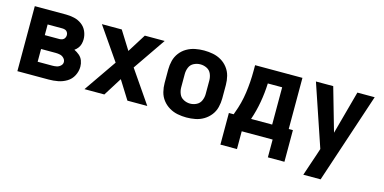

<svg xmlns="http://www.w3.org/2000/svg" viewBox="-72 -923 3023 1512"><g transform="rotate(15 1440.0 -166.5)"><path d="M61 0H316Q354 0 391.5 -7Q429 -14 462 -34Q495 -54 513 -89Q531 -124 531 -162Q531 -187 522 -211Q513 -235 493.5 -251.5Q474 -268 451 -279Q466 -289 478 -304.5Q490 -320 495 -339Q500 -358 500 -377Q500 -411 486 -442.5Q472 -474 444 -494.5Q416 -515 382.5 -522.5Q349 -530 316 -530H61ZM196 -330V-417H316Q328 -417 339.5 -413Q351 -409 357.5 -398Q364 -387 364 -375Q364 -363 358 -351.5Q352 -340 340 -335Q328 -330 316 -330ZM196 -113V-217H316Q334 -217 351.5 -213Q369 -209 382.5 -195Q396 -181 396 -163Q396 -146 382 -133Q368 -120 350.5 -116.5Q333 -113 316 -113Z M608 0H770L864 -150L958 0H1120L938 -265L1120 -530H958L864 -380L770 -530H608L791 -265Z M1440 8Q1477 8 1513 1Q1549 -6 1580.5 -25Q1612 -44 1634.5 -73Q1657 -102 1666 -138Q1675 -174 1675 -210V-320Q1675 -357 1666 -392.5Q1657 -428 1634.5 -457.5Q1612 -487 1580.5 -505.5Q1549 -524 1513 -531Q1477 -538 1440 -538Q1404 -538 1368 -531Q1332 -524 1300 -505.5Q1268 -487 1245.5 -457.5Q1223 -428 1214 -392.5Q1205 -357 1205 -320V-210Q1205 -174 1214 -138Q1223 -102 1245.5 -73Q1268 -44 1300 -25Q1332 -6 1368 1Q1404 8 1440 8ZM1440 -105Q1413 -105 1387.5 -118Q1362 -131 1351 -157Q1340 -183 1340 -210V-320Q1340 -348 1351 -374Q1362 -400 1387.5 -412.5Q1413 -425 1440 -425Q1468 -425 1493 -412.5Q1518 -400 1529 -374Q1540 -348 1540 -320V-210Q1540 -183 1529 -157Q1518 -131 1493 -118Q1468 -105 1440 -105Z M2142 145H2277V-113H2243V-530H1857V-483Q1857 -393 1844.5 -303.5Q1832 -214 1800 -130L1794 -113H1755V0H2142ZM2108 -113H1936Q1961 -186 1974.5 -263Q1988 -340 1991 -417H2108ZM1755 145H1890V0H1755Z M2447 205H2588L2832 -530H2691L2595 -177L2494 -530H2353L2524 -25L2507 27Q2492 71 2477 115.5Q2462 160 2447 205Z"/></g></svg>

Font: Iosevka Sparkle Extrabold
Style: Regular
Weight: 800
Designer: Belleve Invis
Foundry: Belleve Invis
Version: Version 4.5.0; ttfautohint (v1.8.3)